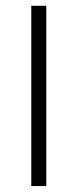

<svg xmlns="http://www.w3.org/2000/svg" viewBox="-20 -642 264 662"><path d="M87.9 -622.1H139.6V-0.5H87.9Z"/></svg>

Font: Shabnam Thin WOL
Style: Thin-WOL
Weight: 100
Foundry: DejaVu fonts team - Redesigned by Saber Rastikerdar - Based on Vazir font
Version: Version 5.0.0